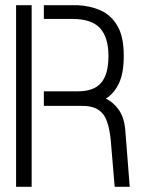

<svg xmlns="http://www.w3.org/2000/svg" viewBox="-20 -720 548 740"><path d="M422 0 407 -178Q403 -221 392.5 -251.5Q382 -282 358 -297.5Q334 -313 288 -312H149V-368H280Q342 -368 370 -401Q398 -434 398 -504Q398 -576 365.5 -611.5Q333 -647 259 -647H149V-700H278Q327 -698 367.5 -680Q408 -662 432.5 -620.5Q457 -579 457 -505Q457 -437 438 -398Q419 -359 388 -340Q417 -326 438 -296.5Q459 -267 463 -217L480 0ZM42 0V-700H102V0Z"/></svg>

Font: Stick No Bills Light
Style: Regular
Weight: 300
Version: Version 2.000